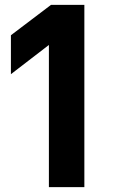

<svg xmlns="http://www.w3.org/2000/svg" viewBox="-20 -770 471 790"><path d="M181.2 -585 24.9 -464.8V-625L189.9 -750H327.1V0H181.2Z"/></svg>

Font: Oakes Grotesk Bold
Style: Regular
Weight: 700
Designer: Samuel Oakes
Foundry: Samuel Oakes
Version: Version 1.000;PS 001.000;hotconv 1.0.88;makeotf.lib2.5.64775